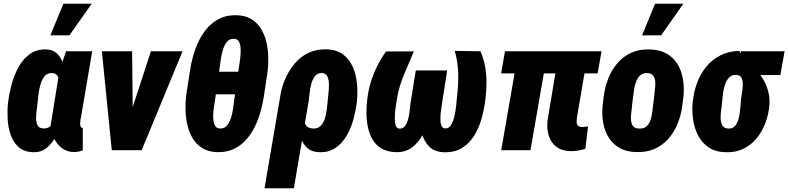

<svg xmlns="http://www.w3.org/2000/svg" viewBox="-20 -802 4208 1025"><path d="M22.5 -250 23.9 -259.8Q28.8 -301.8 41.7 -350.3Q54.7 -398.9 78.1 -442.4Q101.6 -485.8 138.4 -512.9Q175.3 -540 227.5 -538.1Q263.7 -536.6 284.9 -515.6Q306.2 -494.6 317.4 -461.9Q328.6 -429.2 332.3 -392.1Q335.9 -355 335.4 -320.6Q335 -286.1 334 -262.7L333 -250.5Q327.1 -217.3 315.4 -172.6Q303.7 -127.9 283.9 -85.7Q264.2 -43.5 233.4 -15.9Q202.6 11.7 158.7 10.7Q108.4 9.3 79.3 -16.8Q50.3 -43 36.6 -83Q22.9 -123 20.8 -167.5Q18.6 -211.9 22.5 -250ZM181.2 -259.8 180.2 -250Q179.2 -237.8 176 -216.3Q172.9 -194.8 172.6 -172.4Q172.4 -149.9 180.2 -133.5Q188 -117.2 209.5 -116.7Q232.4 -114.7 246.6 -126.7Q260.7 -138.7 268.8 -157.5Q276.9 -176.3 280.8 -197.5Q284.7 -218.8 286.6 -235.8L291 -274.9Q292.5 -287.1 295.4 -309.3Q298.3 -331.5 297.6 -355Q296.9 -378.4 288.3 -394.8Q279.8 -411.1 257.8 -412.1Q232.9 -412.6 218.8 -395.8Q204.6 -378.9 196.8 -353.3Q189 -327.6 186 -301.8Q183.1 -275.9 181.2 -259.8ZM332.5 -528.3H472.2L413.1 -179.7Q411.6 -175.8 410.2 -166.5Q408.7 -157.2 408 -146.2Q407.2 -135.3 409.9 -127.7Q412.6 -120.1 419.9 -119.1Q420.9 -119.1 421.1 -119.4Q421.4 -119.6 421.9 -120.1V1Q409.2 5.4 397.2 7.6Q385.3 9.8 372.6 9.8Q344.2 8.8 322 -3.9Q299.8 -16.6 284.2 -37.6Q268.6 -58.6 259.8 -84.2Q251 -109.9 251 -136.2L297.4 -424.3ZM249 -613.3 318.4 -782.2H469.7L350.6 -613.3Z M651.9 -118.2 785.6 -528.3H954.6L736.3 0H637.7ZM685.1 -528.3 689.9 -104 671.4 0H576.7L523.9 -528.3Z M1243.2 -720.7Q1289.6 -719.7 1321.5 -700.2Q1353.5 -680.7 1373 -648.9Q1392.6 -617.2 1401.9 -578.1Q1411.1 -539.1 1412.1 -498.3Q1413.1 -457.5 1408.7 -420.4L1389.2 -291Q1383.3 -250.5 1371.3 -207.5Q1359.4 -164.6 1340.3 -125.5Q1321.3 -86.4 1293.2 -55.2Q1265.1 -23.9 1227.3 -6.3Q1189.5 11.2 1140.6 10.3Q1093.8 9.3 1061.5 -10.5Q1029.3 -30.3 1009.8 -61.8Q990.2 -93.3 981 -132.3Q971.7 -171.4 970.5 -212.4Q969.2 -253.4 973.6 -290.5L993.7 -420.4Q999 -460.9 1011.2 -503.9Q1023.4 -546.9 1042.7 -585.9Q1062 -625 1090.1 -656Q1118.2 -687 1156.2 -704.6Q1194.3 -722.2 1243.2 -720.7ZM1231.4 -594.7Q1207 -596.7 1192.1 -579.3Q1177.2 -562 1169.7 -535.6Q1162.1 -509.3 1158.4 -483.4Q1154.8 -457.5 1152.8 -441.9L1149.4 -418.9H1252L1255.4 -442.4Q1256.3 -450.2 1259.3 -467.8Q1262.2 -485.4 1263.9 -506.6Q1265.6 -527.8 1264.2 -547.4Q1262.7 -566.9 1255.1 -580.3Q1247.6 -593.8 1231.4 -594.7ZM1152.3 -116.2Q1172.4 -114.3 1185.5 -126Q1198.7 -137.7 1207 -156.7Q1215.3 -175.8 1219.7 -197.3Q1224.1 -218.8 1226.3 -238.3Q1228.5 -257.8 1230.5 -270L1234.9 -298.3H1132.3L1128.4 -270Q1127.4 -261.7 1124.3 -243.9Q1121.1 -226.1 1119.1 -204.8Q1117.2 -183.6 1118.9 -163.8Q1120.6 -144 1127.9 -130.9Q1135.3 -117.7 1152.3 -116.2Z M1392.1 203.1 1475.1 -282.2Q1481.9 -331.1 1501.2 -377.2Q1520.5 -423.3 1551.5 -460.7Q1582.5 -498 1625 -519Q1667.5 -540 1722.7 -538.6Q1777.3 -537.1 1811.5 -511.2Q1845.7 -485.4 1863.5 -444.3Q1881.3 -403.3 1885.7 -356Q1890.1 -308.6 1885.7 -264.2L1884.8 -253.9Q1879.4 -212.4 1866.9 -165.8Q1854.5 -119.1 1831.1 -78.4Q1807.6 -37.6 1771.2 -12.5Q1734.9 12.7 1683.1 10.3Q1637.7 8.8 1613 -19.3Q1588.4 -47.4 1578.4 -89.1Q1568.4 -130.9 1566.2 -174.1Q1564 -217.3 1562.5 -249Q1570.3 -246.1 1577.6 -243.4Q1585 -240.7 1592.8 -238.5Q1600.6 -236.3 1608.4 -234.4Q1602.5 -210.4 1601.3 -183.6Q1600.1 -156.7 1611.1 -136.7Q1622.1 -116.7 1652.8 -115.7Q1677.7 -115.2 1692.1 -130.1Q1706.5 -145 1713.9 -167.7Q1721.2 -190.4 1724.1 -213.6Q1727.1 -236.8 1728.5 -253.9L1729.5 -264.2Q1730 -274.4 1732.9 -298.6Q1735.8 -322.8 1736.1 -348.4Q1736.3 -374 1728.3 -392.6Q1720.2 -411.1 1698.7 -412.1Q1675.8 -413.1 1662.4 -396.5Q1648.9 -379.9 1642.1 -355Q1635.3 -330.1 1632.8 -305.2Q1630.4 -280.3 1628.4 -265.6L1548.8 203.1Z M2407.7 -530.3 2544.9 -528.3Q2562 -489.7 2569.6 -448Q2577.1 -406.2 2577.1 -363.8Q2577.1 -321.3 2572.3 -278.8Q2566.9 -230 2553.5 -178.2Q2540 -126.5 2514.9 -83.3Q2489.7 -40 2449 -13.7Q2408.2 12.7 2348.6 10.7Q2298.8 8.8 2271 -19.8Q2243.2 -48.3 2231.7 -91.1Q2220.2 -133.8 2219.5 -179.4Q2218.8 -225.1 2223.1 -261.2L2250 -425.8H2367.2L2338.9 -244.1Q2338.4 -237.8 2335.2 -218Q2332 -198.2 2331.1 -175Q2330.1 -151.9 2335.2 -134.8Q2340.3 -117.7 2356.4 -116.2Q2377 -115.7 2388.7 -136Q2400.4 -156.2 2406.7 -185.1Q2413.1 -213.9 2415.5 -240.7Q2418 -267.6 2418.9 -278.3Q2427.2 -341.3 2426.3 -405.3Q2425.3 -469.2 2407.7 -530.3ZM2040.5 -527.3 2189.5 -527.8Q2163.6 -465.3 2136.7 -403.3Q2109.9 -341.3 2099.1 -273.9Q2098.6 -268.6 2095.5 -251.2Q2092.3 -233.9 2090.1 -211.7Q2087.9 -189.5 2087.6 -168.2Q2087.4 -147 2092.5 -132.1Q2097.7 -117.2 2110.4 -115.7Q2130.4 -113.8 2141.8 -128.9Q2153.3 -144 2159.2 -167.2Q2165 -190.4 2167.2 -212.2Q2169.4 -233.9 2170.4 -244.1L2199.7 -425.8H2317.4L2290 -261.2Q2283.7 -221.2 2271.7 -173.8Q2259.8 -126.5 2237.5 -84.2Q2215.3 -42 2179.9 -15.1Q2144.5 11.7 2093.3 10.3Q2047.4 8.8 2017.1 -9Q1986.8 -26.9 1969.2 -56.6Q1951.7 -86.4 1944.1 -123Q1936.5 -159.7 1936.3 -198.7Q1936 -237.8 1940.9 -273.9Q1946.3 -319.8 1959.7 -364Q1973.1 -408.2 1993.7 -449Q2014.2 -489.7 2040.5 -527.3Z M3191.4 -528.3 3170.4 -410.2H2655.3L2675.8 -528.3ZM2903.8 -528.3 2812 0H2655.8L2747.6 -528.3ZM2964.4 -528.3H3120.6L3060.1 -175.3Q3058.6 -162.6 3058.3 -151.4Q3058.1 -140.1 3063.5 -132.8Q3068.8 -125.5 3084 -124Q3093.3 -123.5 3101.6 -124.8Q3109.9 -126 3119.1 -126.5L3105 -7.8Q3086.9 -1.5 3067.6 1.7Q3048.3 4.9 3028.3 4.9Q2981 4.4 2951.7 -17.3Q2922.4 -39.1 2910.4 -75.4Q2898.4 -111.8 2902.8 -156.2Z M3197.3 -239.3 3203.1 -288.1Q3210 -339.4 3228 -384.8Q3246.1 -430.2 3276.6 -465.3Q3307.1 -500.5 3349.9 -520.3Q3392.6 -540 3449.2 -538.1Q3502.4 -536.6 3538.8 -515.9Q3575.2 -495.1 3596.7 -460Q3618.2 -424.8 3625.7 -380.6Q3633.3 -336.4 3628.9 -288.6L3622.6 -238.8Q3616.2 -188.5 3597.9 -142.8Q3579.6 -97.2 3549.1 -62.3Q3518.6 -27.3 3475.8 -7.8Q3433.1 11.7 3377 9.8Q3323.7 8.8 3287.4 -12.2Q3251 -33.2 3229.2 -68.1Q3207.5 -103 3200 -147.2Q3192.4 -191.4 3197.3 -239.3ZM3360.4 -288.6 3354 -238.8Q3353.5 -225.1 3350.6 -205.1Q3347.7 -185.1 3348.4 -164.8Q3349.1 -144.5 3357.9 -130.9Q3366.7 -117.2 3388.7 -115.7Q3414.6 -113.8 3429.2 -125.7Q3443.8 -137.7 3451.2 -157Q3458.5 -176.3 3461.4 -198Q3464.4 -219.7 3466.3 -239.3L3472.7 -289.1Q3473.1 -302.2 3476.1 -322.3Q3479 -342.3 3478.3 -362.3Q3477.5 -382.3 3468.5 -396.5Q3459.5 -410.6 3437 -412.1Q3413.6 -413.1 3399.2 -400.9Q3384.8 -388.7 3377 -368.9Q3369.1 -349.1 3365.7 -327.6Q3362.3 -306.2 3360.4 -288.6ZM3407.7 -613.3 3477.1 -782.2H3628.4L3509.3 -613.3Z M3677.7 -255.4 3679.2 -265.6Q3685.1 -317.9 3703.4 -364.7Q3721.7 -411.6 3752.4 -448.2Q3783.2 -484.9 3826.7 -506.8Q3870.1 -528.8 3926.3 -530.3Q3939 -513.2 3946 -496.8Q3953.1 -480.5 3962.9 -466.1Q3972.7 -451.7 3991.7 -441.9Q4023.4 -424.3 4045.4 -392.3Q4067.4 -360.4 4078.6 -323Q4089.8 -285.6 4087.9 -250.5L4087.4 -239.7Q4083 -190.9 4066.2 -145.8Q4049.3 -100.6 4020.3 -64.7Q3991.2 -28.8 3950 -8.3Q3908.7 12.2 3855.5 10.7Q3800.8 9.8 3764.6 -14.2Q3728.5 -38.1 3708 -76.9Q3687.5 -115.7 3680.4 -162.4Q3673.3 -209 3677.7 -255.4ZM3835.9 -266.1 3834.5 -255.9Q3834 -242.7 3830.6 -220Q3827.1 -197.3 3827.1 -173.6Q3827.1 -149.9 3835.9 -133.3Q3844.7 -116.7 3867.7 -115.7Q3891.6 -114.3 3904.8 -130.6Q3918 -147 3923.8 -171.6Q3929.7 -196.3 3931.6 -220.5Q3933.6 -244.6 3935.1 -259.8L3935.5 -270Q3936.5 -280.3 3940.4 -301.5Q3944.3 -322.8 3945.3 -345.5Q3946.3 -368.2 3939.5 -384.5Q3932.6 -400.9 3911.6 -401.9Q3887.7 -403.3 3873.3 -388.9Q3858.9 -374.5 3851.1 -352.3Q3843.3 -330.1 3840.3 -306.4Q3837.4 -282.7 3835.9 -266.1ZM4168.5 -528.3 4146 -401.4H3913.6L3936 -528.3Z"/></svg>

Font: Roboto Condensed Black
Style: Italic
Weight: 900
Italic angle: -12°
Designer: Christian Robertson
Foundry: Google
Version: Version 3.008; 2023